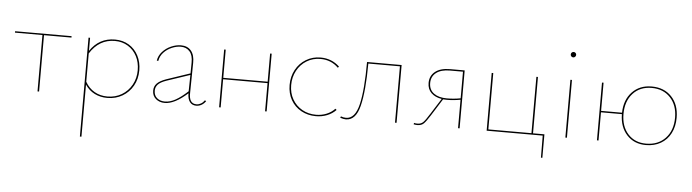

<svg xmlns="http://www.w3.org/2000/svg" viewBox="-51 -828 4842 1344"><g transform="rotate(5 2369.5 -156.5)"><path d="M421 -396H228V0H217V-396H24V-406H421Z M914 -209Q914 -148 887 -100Q860 -52 813 -24.5Q766 3 707 3Q658 3 618 -17Q578 -37 551 -77V289H540V-406H551V-314Q615 -409 726 -409Q782 -409 824.5 -383Q867 -357 890.5 -311.5Q914 -266 914 -209ZM903 -209Q903 -264 880.5 -307Q858 -350 818 -374.5Q778 -399 726 -399Q616 -399 551 -296V-97Q576 -53 616 -30Q656 -7 707 -7Q763 -7 807.5 -33.5Q852 -60 877.5 -106Q903 -152 903 -209Z M1399 -35Q1387 -17 1369.5 -7Q1352 3 1332 3Q1303 3 1287 -18Q1271 -39 1271 -79Q1180 3 1111 3Q1073 3 1048 -18.5Q1023 -40 1023 -76Q1023 -106 1042.5 -126.5Q1062 -147 1107 -163L1273 -219L1274 -294Q1275 -346 1252 -372.5Q1229 -399 1189 -399Q1159 -399 1126 -385Q1093 -371 1069.5 -345.5Q1046 -320 1041 -287H1030Q1035 -322 1060 -350Q1085 -378 1120.5 -393.5Q1156 -409 1190 -409Q1236 -409 1261 -379Q1286 -349 1285 -294L1282 -82Q1280 -7 1333 -7Q1349 -7 1364 -15.5Q1379 -24 1390 -40ZM1111 -7Q1147 -7 1185 -28Q1223 -49 1271 -93L1273 -208L1112 -154Q1068 -139 1051 -120.5Q1034 -102 1034 -77Q1034 -43 1056 -25Q1078 -7 1111 -7Z M1827 -406V0H1816V-198H1504V0H1493V-406H1504V-208H1816V-406Z M1971 -199Q1971 -258 1997 -306Q2023 -354 2069 -381.5Q2115 -409 2171 -409Q2249 -409 2304 -357L2297 -348Q2246 -399 2171 -399Q2117 -399 2074 -372.5Q2031 -346 2006.5 -300.5Q1982 -255 1982 -199Q1982 -143 2007 -99.5Q2032 -56 2075.5 -31.5Q2119 -7 2173 -7Q2212 -7 2246.5 -21Q2281 -35 2305 -61L2314 -53Q2288 -26 2251.5 -11.5Q2215 3 2173 3Q2116 3 2069.5 -22.5Q2023 -48 1997 -94Q1971 -140 1971 -199Z M2740 0H2729V-396H2507Q2506 -201 2480 -97Q2454 7 2384 7Q2367 7 2344 -1L2348 -11Q2367 -4 2384 -4Q2448 -4 2472.5 -107.5Q2497 -211 2497 -406H2740Z M3183 -407V0H3172V-200Q3124 -191 3076 -191Q3059 -191 3050 -192L2987 -92L2975 -73Q2948 -30 2931.5 -13.5Q2915 3 2886 3Q2874 3 2860 0L2862 -10Q2874 -7 2885 -7Q2911 -7 2926.5 -22.5Q2942 -38 2967 -79Q2971 -84 2973.5 -88.5Q2976 -93 2978 -96L3040 -194Q2994 -201 2966.5 -227.5Q2939 -254 2939 -298Q2939 -348 2976 -377.5Q3013 -407 3081 -407ZM3172 -210V-397H3081Q3018 -397 2984 -370.5Q2950 -344 2950 -298Q2950 -251 2984 -226Q3018 -201 3075 -201Q3124 -201 3172 -210Z M3778 155H3768L3767 0H3373V-406H3384V-10H3687V-406H3698V-10H3778Z M3926 -406H3937V0H3926ZM3913 -583Q3913 -591 3918.5 -596.5Q3924 -602 3932 -602Q3940 -602 3945.5 -596.5Q3951 -591 3951 -583Q3951 -576 3945.5 -570Q3940 -564 3932 -564Q3924 -564 3918.5 -569.5Q3913 -575 3913 -583Z M4690 -206Q4690 -144 4665.5 -96.5Q4641 -49 4596 -23Q4551 3 4492 3Q4409 3 4358 -52Q4307 -107 4306 -198H4159V0H4148V-406H4159V-208H4306Q4308 -299 4360.5 -354Q4413 -409 4498 -409Q4585 -409 4637.5 -353.5Q4690 -298 4690 -206ZM4679 -206Q4679 -293 4629.5 -346Q4580 -399 4498 -399Q4416 -399 4366.5 -344.5Q4317 -290 4317 -200Q4317 -113 4365 -60Q4413 -7 4492 -7Q4577 -7 4628 -61.5Q4679 -116 4679 -206Z"/></g></svg>

Font: Ysabeau Hairline
Style: Regular
Weight: 100
Designer: Christian Thalmann (Catharsis Fonts)
Version: Version 0.003